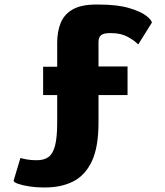

<svg xmlns="http://www.w3.org/2000/svg" viewBox="-20 -742 729 846"><path d="M169 84Q140 84 110 79.5Q80 75 60 68Q40 61 40 54L70 -46Q79 -43 98 -39.5Q117 -36 142 -36Q174 -36 193.5 -50Q213 -64 222.5 -100Q232 -136 232 -202V-323H170V-448H232V-554Q232 -602 247 -640Q262 -678 299.5 -700Q337 -722 404 -722H414Q497 -722 549 -706.5Q601 -691 625 -672Q649 -653 649 -642L589 -546Q572 -564 542 -580Q512 -596 472 -596H462Q437 -596 425.5 -587Q414 -578 414 -556V-449H542V-323H414V-202Q414 -93 384.5 -31Q355 31 302.5 57.5Q250 84 179 84Z"/></svg>

Font: Goldman
Style: Bold
Weight: 700
Designer: Jaikishan Patel
Version: Version 1.000; ttfautohint (v1.8.3)